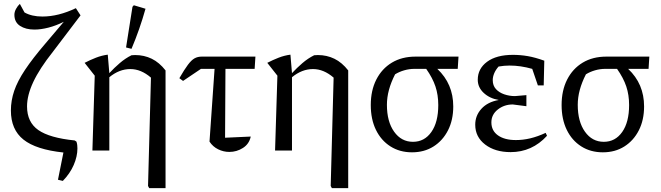

<svg xmlns="http://www.w3.org/2000/svg" viewBox="-20 -774 3397 987"><path d="M278 150 306 10Q165 -5 100.5 -56.5Q36 -108 36 -206Q36 -257 53 -307Q70 -357 109 -415.5Q148 -474 214 -551L308 -662Q268 -642 229 -632Q190 -622 157 -622Q112 -622 83 -641Q54 -660 54 -698Q54 -713 62.5 -728.5Q71 -744 82 -754L106 -710Q143 -689 198 -689Q280 -689 370 -732L394 -695L252 -508Q183 -421 151 -352.5Q119 -284 119 -227Q119 -146 177 -105.5Q235 -65 364 -52L373 -46Q376 -37 377 -28.5Q378 -20 378 -11Q378 30 359 74Q340 118 303 156Z M455 0 467 -385 415 -451Q444 -466 473.5 -477.5Q503 -489 534 -493L542 -398Q567 -425 595.5 -449.5Q624 -474 656 -490Q665 -491 675 -491Q721 -491 760 -472Q799 -453 831 -412V193H747L741 182L756 -375Q705 -419 650 -419Q593 -419 542 -377V0ZM656 -523 628 -530 661 -739 668 -747 728 -729Q698 -622 656 -523Z M921 -358 902 -372Q928 -417 946 -441Q964 -465 980 -474Q996 -483 1017 -483H1293L1289 -420H1139L1137 -66L1269 -72Q1261 -34 1229 -13.5Q1197 7 1159 7Q1129 7 1101.5 -6.5Q1074 -20 1057 -46L1083 -420H1013Z M1394 0 1406 -385 1354 -451Q1383 -466 1412.5 -477.5Q1442 -489 1473 -493L1481 -398Q1506 -425 1534.5 -449.5Q1563 -474 1595 -490Q1604 -491 1614 -491Q1660 -491 1699 -472Q1738 -453 1770 -412V193H1686L1680 182L1695 -375Q1644 -419 1589 -419Q1532 -419 1481 -377V0Z M2310 -227Q2310 -157 2283 -104Q2256 -51 2208.5 -21Q2161 9 2098 9Q2035 9 1987 -21.5Q1939 -52 1912.5 -106.5Q1886 -161 1886 -234Q1886 -309 1914.5 -365Q1943 -421 1994.5 -452Q2046 -483 2116 -483H2337L2333 -420H2228Q2310 -343 2310 -227ZM2110 -420Q2084 -420 2058 -412.5Q2032 -405 2011 -392Q1990 -351 1979.5 -312Q1969 -273 1969 -235Q1969 -149 2006 -97Q2043 -45 2103 -45Q2162 -45 2197.5 -95.5Q2233 -146 2233 -234Q2233 -286 2218.5 -329.5Q2204 -373 2171 -420Z M2605 8Q2525 8 2474 -31Q2423 -70 2423 -133Q2423 -180 2455 -215Q2487 -250 2544 -260Q2497 -268 2466.5 -296.5Q2436 -325 2436 -364Q2436 -421 2484 -456.5Q2532 -492 2617 -492Q2655 -492 2693 -485.5Q2731 -479 2778 -462L2775 -335H2745L2716 -420Q2656 -437 2600 -437Q2572 -437 2543 -432Q2528 -415 2520.5 -397Q2513 -379 2513 -362Q2513 -334 2529.5 -316Q2546 -298 2572.5 -289Q2599 -280 2627 -280L2686 -285V-228L2616 -237Q2572 -237 2539 -211Q2506 -185 2506 -145Q2506 -102 2540 -78Q2574 -54 2632 -54Q2669 -54 2706.5 -63Q2744 -72 2785 -91L2792 -76Q2715 8 2605 8Z M3291 -227Q3291 -157 3264 -104Q3237 -51 3189.5 -21Q3142 9 3079 9Q3016 9 2968 -21.5Q2920 -52 2893.5 -106.5Q2867 -161 2867 -234Q2867 -309 2895.5 -365Q2924 -421 2975.5 -452Q3027 -483 3097 -483H3318L3314 -420H3209Q3291 -343 3291 -227ZM3091 -420Q3065 -420 3039 -412.5Q3013 -405 2992 -392Q2971 -351 2960.5 -312Q2950 -273 2950 -235Q2950 -149 2987 -97Q3024 -45 3084 -45Q3143 -45 3178.5 -95.5Q3214 -146 3214 -234Q3214 -286 3199.5 -329.5Q3185 -373 3152 -420Z"/></svg>

Font: Piazzolla
Style: Regular
Weight: 400
Designer: Juan Pablo del Peral
Foundry: Huerta Tipografica
Version: Version 1.330